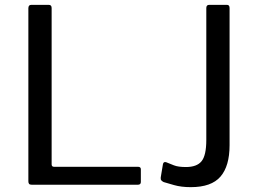

<svg xmlns="http://www.w3.org/2000/svg" viewBox="-20 -762 1060 792"><path d="M97 -728Q97 -742 109 -742H181Q193 -742 193 -729V-84Q193 -74 203 -74H549Q561 -74 561 -64V-11Q561 -6 558 -3Q555 0 549 0H111Q103 0 100 -3.5Q97 -7 97 -14V-728ZM927 -163Q927 -77 889.5 -33.5Q852 10 767 10Q728 10 698 1.5Q668 -7 655 -11Q649 -14 645.5 -18Q642 -22 643 -30L652 -84Q654 -96 665 -93Q680 -87 697.5 -80Q715 -73 747 -73Q792 -73 811.5 -97Q831 -121 831 -185V-729Q831 -742 843 -742H916Q927 -742 927 -729V-163Z"/></svg>

Font: Libre Franklin
Style: Regular
Weight: 400
Designer: Pablo Impallari, Rodrigo Fuenzalida, Nhung Nguyen
Foundry: Impallari Type
Version: Version 3.000